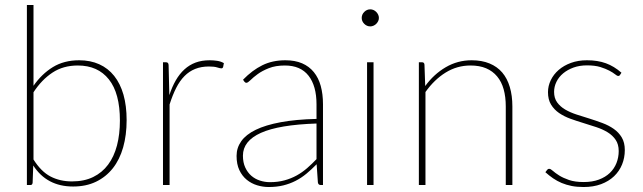

<svg xmlns="http://www.w3.org/2000/svg" viewBox="-20 -743 2581 771"><path d="M114.5 -102.5Q145 -54 183 -34.2Q221 -14.5 269 -14.5Q318 -14.5 354.2 -32.2Q390.5 -50 414.2 -82Q438 -114 449.8 -159Q461.5 -204 461.5 -259Q461.5 -368.5 417.2 -424.2Q373 -480 292.5 -480Q234 -480 190.8 -451.5Q147.5 -423 114.5 -372.5ZM114.5 -398.5Q147.5 -446 192.2 -473.5Q237 -501 298 -501Q343 -501 378.5 -485Q414 -469 438.5 -438.2Q463 -407.5 475.8 -362.8Q488.5 -318 488.5 -260.5Q488.5 -200.5 474.5 -151.2Q460.5 -102 433 -67.2Q405.5 -32.5 365.5 -13.2Q325.5 6 273.5 6Q168 6 113.5 -78.5L111 -9Q110.5 -5.5 108.8 -2.8Q107 0 102 0H88V-723H114.5Z M660 -361Q671 -394.5 686 -420.5Q701 -446.5 720.8 -464.5Q740.5 -482.5 765.5 -491.8Q790.5 -501 822 -501Q836.5 -501 851.8 -498.8Q867 -496.5 879 -489.5L876 -474Q874 -468.5 869 -468.5Q863.5 -468.5 852.2 -472.2Q841 -476 819 -476Q788 -476 763.8 -466.2Q739.5 -456.5 720.8 -437.5Q702 -418.5 687.5 -390Q673 -361.5 661 -323.5V0H634.5V-493H646.5Q656.5 -493 657 -482Z M1251 -247Q1100 -242 1027.8 -209.5Q955.5 -177 955.5 -118Q955.5 -90.5 964.8 -70.5Q974 -50.5 989.2 -37.2Q1004.5 -24 1024 -17.8Q1043.5 -11.5 1064 -11.5Q1096 -11.5 1122.5 -18.8Q1149 -26 1171.5 -38.5Q1194 -51 1213.5 -68Q1233 -85 1251 -104ZM956 -423Q993 -461 1033.5 -481Q1074 -501 1126 -501Q1164.5 -501 1193 -488.8Q1221.5 -476.5 1240.2 -453.5Q1259 -430.5 1268 -397.8Q1277 -365 1277 -324V0H1268Q1258 0 1256.5 -10.5L1251.5 -83.5Q1231 -62.5 1210.5 -45.5Q1190 -28.5 1167 -16.8Q1144 -5 1117.5 1.5Q1091 8 1059 8Q1035.5 8 1012.5 1Q989.5 -6 971 -21Q952.5 -36 941.2 -59.8Q930 -83.5 930 -117Q930 -149.5 948.8 -176Q967.5 -202.5 1007 -221.8Q1046.5 -241 1107 -252.2Q1167.5 -263.5 1251 -265.5V-324Q1251 -398 1219 -439Q1187 -480 1124 -480Q1086.5 -480 1059.5 -469.2Q1032.5 -458.5 1014.5 -445.2Q996.5 -432 985.8 -421.2Q975 -410.5 969.5 -410.5Q964.5 -410.5 960.5 -416Z M1480 -493V0H1454V-493ZM1501.5 -671Q1501.5 -664 1498.5 -658Q1495.5 -652 1490.8 -647.2Q1486 -642.5 1479.8 -639.8Q1473.5 -637 1467 -637Q1453 -637 1442.8 -647.2Q1432.5 -657.5 1432.5 -671Q1432.5 -685 1442.8 -695.2Q1453 -705.5 1467 -705.5Q1473.5 -705.5 1479.8 -702.8Q1486 -700 1490.8 -695.2Q1495.5 -690.5 1498.5 -684.2Q1501.5 -678 1501.5 -671Z M1687.5 -397.5Q1722 -445 1769.8 -473Q1817.5 -501 1874 -501Q1915 -501 1945.8 -488.2Q1976.5 -475.5 1996.8 -451.8Q2017 -428 2027.2 -393.5Q2037.5 -359 2037.5 -315.5V0H2011V-315.5Q2011 -354 2002.5 -384.5Q1994 -415 1976.2 -436.2Q1958.5 -457.5 1932 -468.8Q1905.5 -480 1869.5 -480Q1815.5 -480 1769.8 -451.8Q1724 -423.5 1688.5 -373.5V0H1662V-493H1674.5Q1684 -493 1684.5 -483Z M2470 -442.5Q2467.5 -438 2462.5 -438Q2458 -438 2449.8 -444.8Q2441.5 -451.5 2427 -459.2Q2412.5 -467 2390.8 -473.8Q2369 -480.5 2337 -480.5Q2307.5 -480.5 2283.2 -471.8Q2259 -463 2241.5 -448.5Q2224 -434 2214.5 -414.5Q2205 -395 2205 -374Q2205 -349 2217.2 -332Q2229.5 -315 2249.5 -303.2Q2269.5 -291.5 2295 -283.2Q2320.5 -275 2347 -266.8Q2373.5 -258.5 2399 -249Q2424.5 -239.5 2444.5 -225.5Q2464.5 -211.5 2476.8 -191Q2489 -170.5 2489 -140.5Q2489 -109.5 2478 -82.5Q2467 -55.5 2445.8 -35.2Q2424.5 -15 2393.8 -3.5Q2363 8 2323.5 8Q2297 8 2275.5 3.8Q2254 -0.5 2235.5 -8.2Q2217 -16 2201 -27Q2185 -38 2170 -51.5L2176.5 -60Q2178.5 -62.5 2180.2 -63.8Q2182 -65 2186 -65Q2191 -65 2200.2 -56.8Q2209.5 -48.5 2225.2 -38.5Q2241 -28.5 2265 -20.2Q2289 -12 2324 -12Q2358.5 -12 2384.8 -21.8Q2411 -31.5 2428.8 -48.5Q2446.5 -65.5 2455.5 -88.2Q2464.5 -111 2464.5 -136.5Q2464.5 -163.5 2452.2 -181.5Q2440 -199.5 2420 -211.8Q2400 -224 2374.5 -232.5Q2349 -241 2322.5 -249Q2296 -257 2270.5 -266.2Q2245 -275.5 2225 -289.2Q2205 -303 2192.8 -323Q2180.5 -343 2180.5 -373Q2180.5 -398 2191.8 -421.2Q2203 -444.5 2223.5 -462.2Q2244 -480 2272.8 -490.5Q2301.5 -501 2337 -501Q2380 -501 2413 -489Q2446 -477 2475.5 -451Z"/></svg>

Font: Lato ExtraLight
Style: Regular
Weight: 275
Designer: Lukasz Dziedzic with Adam Twardoch and Botio Nikoltchev
Foundry: tyPoland Lukasz Dziedzic
Version: Version 2.015; 2015-08-06; http://www.latofonts.com/